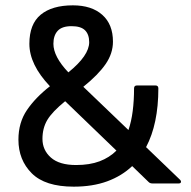

<svg xmlns="http://www.w3.org/2000/svg" viewBox="-20 -687 714 719"><path d="M256 12Q149 12 99 -38Q49 -88 49 -164Q49 -228 81 -275Q113 -322 167 -364Q90 -445 90 -523Q90 -597 132.5 -632Q175 -667 253 -667Q323 -667 363 -631.5Q403 -596 403 -531Q403 -487 375.5 -447Q348 -407 292 -362L461 -200Q472 -232 477 -271.5Q482 -311 482 -356Q482 -367 493 -367H562Q573 -367 573 -356Q573 -223 527 -136L654 -14Q659 -9 657.5 -4.5Q656 0 649 0H551Q542 0 537 -5L475 -65Q436 -28 381.5 -8Q327 12 256 12ZM180 -523Q180 -475 236 -416Q314 -479 314 -529Q314 -558 298.5 -573.5Q283 -589 248 -589Q212 -589 196 -571.5Q180 -554 180 -523ZM139 -167Q139 -125 170.5 -97Q202 -69 265 -69Q316 -69 353 -83Q390 -97 416 -123L224 -308Q175 -268 157 -237.5Q139 -207 139 -167Z"/></svg>

Font: Sofia Sans Medium
Style: Regular
Weight: 500
Designer: Botio Nikoltchev, Ani Petrova
Foundry: lettersoup
Version: Version 4.101; ttfautohint (v1.8.4.7-5d5b)